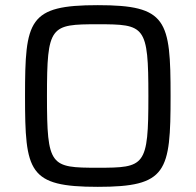

<svg xmlns="http://www.w3.org/2000/svg" viewBox="-20 -716 758 744"><path d="M359 8C627 8 641 -49 641 -344C641 -639 627 -696 359 -696C90 -696 77 -639 77 -344C77 -49 90 8 359 8ZM359 -66C175 -66 162 -71 162 -344C162 -617 175 -622 359 -622C542 -622 555 -617 555 -344C555 -71 542 -66 359 -66Z"/></svg>

Font: Saira UNSAM
Style: Regular
Weight: 400
Designer: Hector Gatti with collaboration of the Omnibus-Type team
Foundry: Omnibus-Type
Version: Version 0.072;PS 000.072;hotconv 1.0.88;makeotf.lib2.5.64775